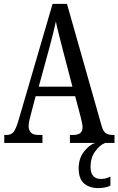

<svg xmlns="http://www.w3.org/2000/svg" viewBox="-20 -734 608 986"><path d="M2 0V-41H15Q37 -41 49.5 -56Q62 -71 76 -119L250 -714H324L502 -87Q510 -60 522.5 -50.5Q535 -41 560 -41H568V0H339V-41H357Q404 -41 404 -80Q404 -90 400.5 -106.5Q397 -123 393 -138L366 -240H163L138 -145Q135 -133 131 -116.5Q127 -100 127 -86Q127 -66 138.5 -53.5Q150 -41 177 -41H198V0ZM179 -289H352L302 -480Q291 -525 281.5 -560.5Q272 -596 267 -624Q261 -596 252.5 -561.5Q244 -527 234 -490ZM486 232Q439 232 411.5 208Q384 184 384 130Q384 80 411 45Q438 10 468 0H520Q493 10 469 43Q445 76 445 123Q445 155 459 170Q473 185 497 185Q509 185 521 182.5Q533 180 547 173V219Q535 226 517.5 229Q500 232 486 232Z"/></svg>

Font: Noto Serif Hebrew ExtraCondensed
Style: Regular
Weight: 400
Width: 2
Designer: Monotype Design Team
Foundry: Monotype Imaging Inc.
Version: Version 2.004; ttfautohint (v1.8.4.7-5d5b)